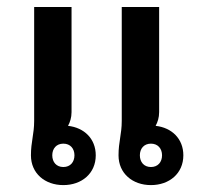

<svg xmlns="http://www.w3.org/2000/svg" viewBox="-20 -520 565 548"><path d="M160.8 -110C180.8 -110 192.5 -95.8 192.5 -76.7C192.5 -57.5 180.8 -43.3 160.8 -43.3C140.8 -43.3 129.2 -57.5 129.2 -76.7C129.2 -95.8 140.8 -110 160.8 -110ZM68.3 -76.7C68.3 -25 108.3 8.3 160.8 8.3C213.3 8.3 253.3 -25 253.3 -76.7C253.3 -124.2 220 -155.8 174.2 -160.8C180 -171.7 184.2 -184.2 184.2 -200V-500H77.5V-175C77.5 -136.7 68.3 -115.8 68.3 -76.7ZM410.8 -110C430.8 -110 442.5 -95.8 442.5 -76.7C442.5 -57.5 430.8 -43.3 410.8 -43.3C390.8 -43.3 379.2 -57.5 379.2 -76.7C379.2 -95.8 390.8 -110 410.8 -110ZM318.3 -76.7C318.3 -25 358.3 8.3 410.8 8.3C463.3 8.3 503.3 -25 503.3 -76.7C503.3 -124.2 470 -155.8 424.2 -160.8C430 -171.7 434.2 -184.2 434.2 -200V-500H327.5V-175C327.5 -136.7 318.3 -115.8 318.3 -76.7Z"/></svg>

Font: Boon SemiBold
Style: Regular
Weight: 600
Designer: Sungsit Sawaiwan
Foundry: FontUni
Version: Version 2.0